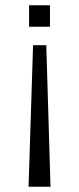

<svg xmlns="http://www.w3.org/2000/svg" viewBox="-20 -530 299 726"><path d="M155 -359 171 176H88L105 -359ZM169 -510V-429H90V-510Z"/></svg>

Font: Chivo ExtraLight
Style: Regular
Weight: 250
Designer: Hector Gatti
Foundry: Omnibus-Type
Version: Version 2.002